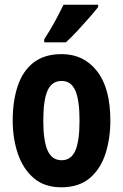

<svg xmlns="http://www.w3.org/2000/svg" viewBox="-20 -786 523 816"><path d="M449 -274Q449 -198 428.5 -133.5Q408 -69 362 -29.5Q316 10 240 10Q169 10 123.5 -29Q78 -68 56 -132.5Q34 -197 34 -274Q34 -357 55.5 -421Q77 -485 123 -520.5Q169 -556 242 -556Q336 -556 392.5 -483.5Q449 -411 449 -274ZM164 -273Q164 -187 182.5 -146Q201 -105 242 -105Q282 -105 300 -145.5Q318 -186 318 -274Q318 -361 300 -401.5Q282 -442 242 -442Q201 -442 182.5 -402Q164 -362 164 -273ZM397 -756Q383 -738 359.5 -711Q336 -684 309.5 -655.5Q283 -627 260 -606H168V-619Q194 -659 214 -696Q234 -733 250 -766H397Z"/></svg>

Font: Noto Sans Sinhala UI ExtraCondensed
Style: Bold
Weight: 700
Width: 2
Designer: Jelle Bosma - Monotype Design Team
Foundry: Monotype Imaging Inc.
Version: Version 2.006; ttfautohint (v1.8.4.7-5d5b)